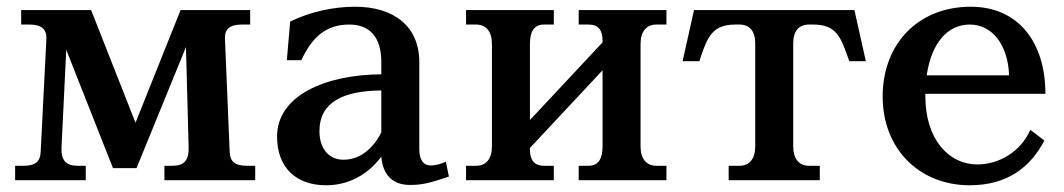

<svg xmlns="http://www.w3.org/2000/svg" viewBox="-20 -536 3164 571"><path d="M316 -36H386L533 -396L541 -99C542 -59 528 -43 493 -43H469V0H739V-43H714C678 -43 664 -56 663 -85L649 -421C648 -450 664 -463 699 -463H724V-506H517L383 -171L251 -506H43V-463H67C102 -463 119 -450 118 -421L101 -85C100 -56 86 -43 50 -43H25V0H235V-43H211C175 -43 161 -60 163 -99L177 -388Z M1036 -516C974 -516 905 -502 843 -472L833 -357H876C907 -422 946 -463 1019 -463C1079 -463 1114 -426 1114 -352V-315C950 -314 804 -253 804 -130C804 -37 861 15 950 15C1017 15 1074 -17 1114 -70C1118 -19 1145 14 1199 14C1229 14 1252 11 1315 -11L1306 -55C1285 -46 1273 -44 1260 -44C1239 -44 1227 -61 1227 -92V-351C1227 -459 1150 -516 1036 -516ZM930 -146C930 -233 1002 -266 1114 -267V-142C1087 -90 1048 -61 1001 -61C959 -61 930 -93 930 -146Z M1556 -91V-96L1772 -327V-101C1772 -64 1760 -43 1730 -43H1701V0H1962V-43H1932C1902 -43 1885 -64 1885 -101V-405C1885 -442 1902 -463 1932 -463H1962V-506H1701V-463H1730C1760 -463 1772 -446 1772 -415V-410L1556 -179V-405C1556 -442 1568 -463 1598 -463H1627V-506H1366V-463H1396C1426 -463 1443 -442 1443 -405V-101C1443 -64 1426 -43 1396 -43H1366V0H1627V-43H1598C1568 -43 1556 -61 1556 -91Z M2521 -506H2044L2010 -354H2060L2065 -370C2085 -426 2099 -463 2167 -463H2179C2209 -463 2226 -444 2226 -407V-101C2226 -64 2209 -43 2179 -43H2147V0H2418V-43H2386C2356 -43 2339 -64 2339 -101V-407C2339 -444 2356 -463 2386 -463H2399C2466 -463 2480 -426 2500 -370L2506 -354H2555Z M2605 -249C2605 -93 2714 15 2864 15C2975 15 3044 -38 3086 -118L3044 -150C3015 -83 2949 -47 2887 -47C2799 -47 2732 -125 2732 -249V-257H3089C3089 -411 3008 -516 2867 -516C2710 -516 2605 -405 2605 -249ZM2736 -312C2750 -408 2798 -463 2864 -463C2932 -463 2978 -401 2981 -312Z"/></svg>

Font: LT Superior Serif Semibold
Style: Regular
Weight: 600
Designer: Daniel Lyons
Foundry: LyonsType
Version: Version 2.120;FEAKit 1.0